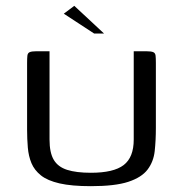

<svg xmlns="http://www.w3.org/2000/svg" viewBox="-20 -636 628 659"><path d="M515 -197Q515 -154 511 -117.5Q507 -81 486.5 -54Q466 -27 420.5 -12Q375 3 292 3Q226 3 184.5 -6.5Q143 -16 120.5 -34Q98 -52 88 -76Q78 -100 75.5 -129.5Q73 -159 73 -191V-420Q73 -436 74 -445Q75 -454 82 -457Q89 -460 103 -460H150V-157Q150 -112 164.5 -87.5Q179 -63 210.5 -53Q242 -43 292 -43Q370 -43 404.5 -69.5Q439 -96 439 -157V-460H484Q499 -460 506 -457Q513 -454 514 -445Q515 -436 515 -420ZM303 -521 199 -589 235 -616 337 -521Z"/></svg>

Font: Genos Thin
Style: Regular
Weight: 400
Version: Version 1.010